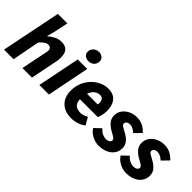

<svg xmlns="http://www.w3.org/2000/svg" viewBox="31 -1413 2116 2116"><g transform="rotate(45 1088.5 -355.5)"><path d="M11 0 152 -698H300L264 -526L241 -442H245Q277 -470 315.5 -490Q354 -510 399 -510Q461 -510 489 -477.5Q517 -445 517 -381Q517 -365 515.5 -346.5Q514 -328 509 -310L447 0H298L357 -291Q360 -306 362.5 -317Q365 -328 365 -337Q365 -360 353 -372Q341 -384 319 -384Q296 -384 274 -369.5Q252 -355 222 -323L160 0Z M562 0 662 -498H810L711 0ZM758 -567Q729 -567 704 -584.5Q679 -602 679 -637Q679 -672 705.5 -697.5Q732 -723 770 -723Q800 -723 824.5 -705Q849 -687 849 -653Q849 -616 823 -591.5Q797 -567 758 -567Z M1066 12Q967 12 908.5 -45Q850 -102 850 -202Q850 -271 874.5 -327.5Q899 -384 939.5 -425Q980 -466 1029.5 -488Q1079 -510 1128 -510Q1189 -510 1225 -484.5Q1261 -459 1276.5 -416.5Q1292 -374 1292 -322Q1292 -298 1287.5 -274Q1283 -250 1277.5 -231.5Q1272 -213 1268 -205H960L972 -303H1167Q1170 -310 1170.5 -316Q1171 -322 1171 -330Q1171 -348 1165.5 -363Q1160 -378 1146.5 -387Q1133 -396 1110 -396Q1093 -396 1072 -387Q1051 -378 1032 -357Q1013 -336 1001 -301.5Q989 -267 989 -216Q989 -171 1003.5 -146.5Q1018 -122 1042.5 -112Q1067 -102 1097 -102Q1120 -102 1145.5 -110.5Q1171 -119 1188 -131L1237 -44Q1206 -19 1162 -3.5Q1118 12 1066 12Z M1492 12Q1463 12 1430 1.5Q1397 -9 1367 -30.5Q1337 -52 1316 -83L1390 -154Q1418 -122 1447.5 -109Q1477 -96 1501 -96Q1518 -96 1532.5 -101.5Q1547 -107 1555.5 -116Q1564 -125 1564 -137Q1564 -150 1554 -160Q1544 -170 1525 -180.5Q1506 -191 1478 -207Q1440 -229 1410.5 -263Q1381 -297 1381 -346Q1381 -393 1407.5 -430Q1434 -467 1478.5 -488.5Q1523 -510 1577 -510Q1629 -510 1670.5 -488Q1712 -466 1742 -432L1668 -356Q1649 -374 1625 -387Q1601 -400 1577 -400Q1551 -400 1535.5 -388Q1520 -376 1520 -359Q1520 -337 1546 -324Q1572 -311 1601 -293Q1627 -279 1650.5 -260Q1674 -241 1688.5 -215Q1703 -189 1703 -154Q1703 -104 1676 -66.5Q1649 -29 1601 -8.5Q1553 12 1492 12Z M1920 12Q1891 12 1858 1.5Q1825 -9 1795 -30.5Q1765 -52 1744 -83L1818 -154Q1846 -122 1875.5 -109Q1905 -96 1929 -96Q1946 -96 1960.5 -101.5Q1975 -107 1983.5 -116Q1992 -125 1992 -137Q1992 -150 1982 -160Q1972 -170 1953 -180.5Q1934 -191 1906 -207Q1868 -229 1838.5 -263Q1809 -297 1809 -346Q1809 -393 1835.5 -430Q1862 -467 1906.5 -488.5Q1951 -510 2005 -510Q2057 -510 2098.5 -488Q2140 -466 2170 -432L2096 -356Q2077 -374 2053 -387Q2029 -400 2005 -400Q1979 -400 1963.5 -388Q1948 -376 1948 -359Q1948 -337 1974 -324Q2000 -311 2029 -293Q2055 -279 2078.5 -260Q2102 -241 2116.5 -215Q2131 -189 2131 -154Q2131 -104 2104 -66.5Q2077 -29 2029 -8.5Q1981 12 1920 12Z"/></g></svg>

Font: Source Sans 3 ExtraBold
Style: Italic
Weight: 800
Italic angle: -11°
Version: Version 3.052;hotconv 1.1.0;makeotfexe 2.6.0